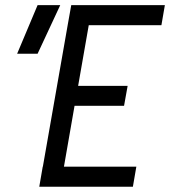

<svg xmlns="http://www.w3.org/2000/svg" viewBox="-20 -713 649 733"><path d="M129.9 0H487.3L500.5 -76.7H224.1L264.6 -309.1H453.6L467.3 -385.3H278.3L318.8 -616.7H596.2L609.4 -693.4H252L238.3 -616.7L143.6 -76.7H143.1ZM45.4 -507.8H123.5L210 -693.4H123.5Z"/></svg>

Font: Cascadia Mono SemiLight
Style: Italic
Weight: 350
Italic angle: -10°
Monospace: yes
Designer: Aaron Bell
Foundry: Saja Typeworks
Version: Version 2404.023